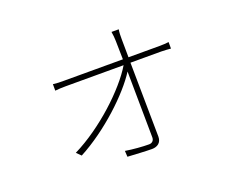

<svg xmlns="http://www.w3.org/2000/svg" viewBox="-106 -778 1211 998"><g transform="rotate(-20 500.0 -279.0)"><path d="M200 -74 224 -50C379 -132 533 -278 597 -379L601 -13C601 3 591 15 573 15C540 15 484 11 443 4L445 37C479 39 548 43 579 43C608 43 632 28 632 -6L627 -417H797C814 -417 839 -415 850 -414V-450C839 -448 813 -447 798 -447H627L626 -549C626 -568 626 -583 629 -601H589C592 -584 594 -564 594 -549L596 -447H268C247 -447 233 -447 210 -450V-414C230 -416 244 -417 268 -417H589C523 -306 358 -152 200 -74Z"/></g></svg>

Font: Harano Aji Gothic KR ExtraLight
Style: Regular
Weight: 250
Foundry: Masamichi Hosoda
Version: HaranoAjiGothicKR-ExtraLight version 20220220;ttx 4.29.1